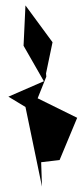

<svg xmlns="http://www.w3.org/2000/svg" viewBox="-20 -591 310 709"><path d="M200 0 265 -156 119 -228 151 -308 150 -320 174 -435 74 -571 67 -422 142 -291 11 -234 74 -196 135 98 132 8Z"/></svg>

Font: Asimov Silicon
Style: Regular
Weight: 400
Designer: Google
Version: Version 2.000980; 2014